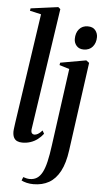

<svg xmlns="http://www.w3.org/2000/svg" viewBox="-67 -858 617 1151"><g transform="rotate(5 241.0 -282.0)"><path d="M140 -72Q139 -55.5 144.8 -49.2Q150.5 -43 159.5 -43Q169 -43 180.8 -49.5Q192.5 -56 206.5 -72L217 -53Q202 -33.5 183 -19Q164 -4.5 141 3.2Q118 11 91.5 11Q73.5 11 60.2 5Q47 -1 40 -14.8Q33 -28.5 33 -51Q33 -56 34 -64.2Q35 -72.5 36.5 -83.5Q38 -94.5 39.5 -106L136.5 -765L68.5 -780.5L71 -795L236 -817L249 -806ZM375.5 32.5Q365 110.5 339 159.2Q313 208 273 230.8Q233 253.5 179.5 253.5Q158 253.5 139 249Q120 244.5 107 237.5L115.5 216.5Q124 219.5 134.5 222Q145 224.5 154.5 224.5Q180 224.5 198.2 212.8Q216.5 201 229.8 176Q243 151 252.5 110.5Q262 70 269.5 13L333.5 -453L273.5 -471.5L276 -486L431 -513.5L449 -500ZM409 -577Q381.5 -577 366.2 -594.5Q351 -612 351 -635.5Q351 -672 370.2 -694.8Q389.5 -717.5 422.5 -717.5Q453 -717.5 467.8 -699.2Q482.5 -681 482.5 -658Q482.5 -623 463.2 -600Q444 -577 409 -577Z"/></g></svg>

Font: Merriweather 144pt Medium
Style: Italic
Weight: 500
Italic angle: -7.8°
Version: Version 2.101